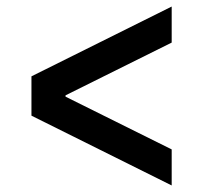

<svg xmlns="http://www.w3.org/2000/svg" viewBox="-20 -603 640 586"><path d="M76 -250 504 -37V-147L180 -308V-312L504 -473V-583L76 -370Z"/></svg>

Font: CommitMono
Style: 600Regular
Weight: 600
Monospace: yes
Designer: Eigil Nikolajsen
Foundry: Eigil Nikolajsen
Version: Version 1.143